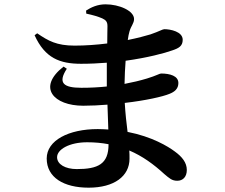

<svg xmlns="http://www.w3.org/2000/svg" viewBox="-20 -816 1040 888"><path d="M482 -148C482 -57 433 -34 335 -34C282 -34 244 -56 244 -89C244 -125 301 -158 383 -158C418 -158 451 -155 482 -149ZM379 -753C411 -746 432 -740 453 -731C470 -723 477 -715 477 -695C477 -681 476 -652 476 -615C428 -609 376 -605 325 -605C242 -605 203 -627 152 -662L140 -653C188 -547 257 -521 355 -521C396 -521 436 -523 474 -526C474 -504 474 -483 474 -463C474 -448 474 -432 474 -416C436 -412 397 -410 356 -410C274 -410 246 -432 289 -498L274 -508C150 -411 229 -327 365 -327C402 -327 440 -329 477 -332C478 -291 480 -252 481 -217C465 -218 449 -219 432 -219C298 -219 196 -167 196 -83C196 5 275 52 390 52C508 52 579 -1 579 -82C579 -95 579 -107 578 -120C639 -94 691 -56 740 -11C764 9 775 20 800 20C825 20 844 3 844 -30C844 -64 822 -91 789 -115C757 -139 683 -184 570 -206C565 -246 560 -289 557 -340C653 -351 733 -369 764 -382C787 -391 805 -405 805 -432C805 -465 766 -476 725 -476C718 -476 703 -466 660 -453C627 -443 593 -435 556 -428C557 -465 558 -502 561 -535C662 -549 741 -570 777 -583C807 -593 825 -603 825 -632C825 -670 768 -681 740 -681C732 -681 717 -671 676 -657C653 -650 616 -640 571 -631C573 -647 576 -661 579 -671C586 -696 600 -708 600 -728C600 -766 532 -796 468 -796C431 -796 401 -782 378 -767Z"/></svg>

Font: Source Han Serif
Style: Bold
Weight: 700
Designer: Ryoko NISHIZUKA 西塚涼子 (kana & ideographs); Frank Grießhammer (Latin, Greek & Cyrillic); Wenlong ZHANG 张文龙 (bopomofo); San
Foundry: Adobe Systems Incorporated
Version: Version 1.001;PS 1.001;hotconv 16.6.54;makeotf.lib2.5.65590